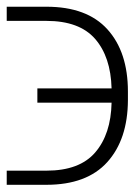

<svg xmlns="http://www.w3.org/2000/svg" viewBox="-20 -542 392 557"><path d="M-0.5 -46.9H114.7Q210.9 -46.9 256.3 -99.9Q301.8 -152.8 303.7 -244.1H88.4V-285.6H303.7Q301.3 -377 255.9 -429.2Q210.4 -481.4 114.7 -481.4H-0.5V-522.5H114.7Q232.4 -522.5 291.7 -456.8Q351.1 -391.1 351.1 -276.4V-251.5Q350.6 -137.7 291.3 -71.8Q231.9 -5.9 114.7 -5.9H-0.5Z"/></svg>

Font: Inter Display ExtraLight
Style: Regular
Weight: 200
Designer: Rasmus Andersson
Foundry: rsms
Version: Version 4.000;git-a52131595